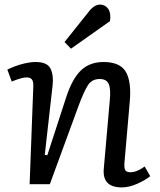

<svg xmlns="http://www.w3.org/2000/svg" viewBox="-20 -802 695 836"><path d="M634 -35Q615 -19 579 -2.5Q543 14 510 14Q424 14 432 -69L458 -365Q463 -414 453.5 -436Q444 -458 414 -458Q380 -458 362.5 -430.5Q345 -403 322 -341L197 0H109L125 -425Q126 -447 119 -456Q112 -465 95 -465Q76 -465 31 -447L12 -499Q24 -505 44.5 -513Q65 -521 89.5 -526.5Q114 -532 135 -532Q186 -532 200 -503Q214 -474 209 -430L175 -128L186 -126L268 -378Q294 -458 332 -495Q370 -532 431 -532Q503 -532 528 -489Q553 -446 545 -359L522 -95Q520 -70 525.5 -61Q531 -52 548 -52Q575 -52 610 -77ZM368 -753Q391 -782 416 -782Q438 -782 451 -763.5Q464 -745 459 -710L289 -590L261 -619Z"/></svg>

Font: Literata 7pt
Style: Italic
Weight: 400
Italic angle: -2°
Designer: Latin by Veronika Burian and Jose Scaglione. Greek by Irene Vlachou. Cyrillic by Vera Evstafieva
Foundry: TypeTogether
Version: Version 3.002